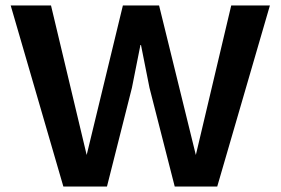

<svg xmlns="http://www.w3.org/2000/svg" viewBox="-20 -680 1024 700"><path d="M211 0 19 -660H166L296 -115L428 -660H560L694 -115L823 -660H964L772 0H617L525 -360L494 -516H492L461 -360L370 0Z"/></svg>

Font: Elaine Sans SemiBold
Style: Regular
Weight: 600
Designer: Wei Huang
Foundry: Wei Huang
Version: Version 2.001;December 24, 2019;FontCreator 12.0.0.2547 64-b